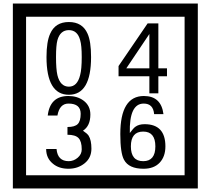

<svg xmlns="http://www.w3.org/2000/svg" viewBox="-20 -980 1195 1090"><path d="M1103 90H53V-960H1103ZM1028 15V-885H128V15ZM497 -656Q497 -442 371 -442Q244 -442 244 -656Q244 -744 265 -789Q294 -855 371 -855Q448 -855 477 -789Q497 -745 497 -656ZM444 -656Q444 -723 435 -752Q420 -809 371 -809Q322 -809 306 -752Q298 -723 298 -656Q298 -587 306 -553Q322 -488 371 -488Q419 -488 435 -554Q444 -587 444 -656ZM928 -547H879V-450H828V-547H653V-605L818 -847H879V-592H928ZM828 -592V-787L697 -592ZM499 -136Q499 -84 460.5 -53Q422 -22 369 -22Q314 -22 280 -51Q242 -82 242 -134H301Q307 -65 370 -65Q398 -65 421 -84.5Q444 -104 444 -132Q444 -177 426 -196Q408 -215 363 -215V-259Q405 -259 421.5 -276Q438 -293 438 -334Q438 -392 369 -392Q318 -392 306 -324H251Q264 -435 368 -435Q419 -435 454 -409Q493 -380 493 -330Q493 -265 451 -238Q475 -222 483 -210Q499 -185 499 -136ZM919 -149Q919 -91 886.5 -56.5Q854 -22 795 -22Q711 -22 684 -73Q663 -111 663 -219Q663 -435 797 -435Q895 -435 908 -332H855Q850 -392 796 -392Q713 -392 717 -225Q738 -253 748 -260Q768 -275 801 -275Q919 -275 919 -149ZM862 -149Q862 -233 793 -233Q723 -233 723 -149Q723 -65 793 -65Q862 -65 862 -149Z"/></svg>

Font: Unicode BMP Fallback SIL
Style: Regular
Weight: 400
Foundry: NRSI, SIL International
Version: Version 5.1 Based on Unicode 5.1